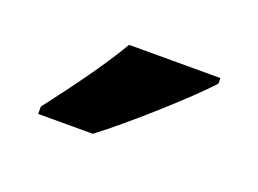

<svg xmlns="http://www.w3.org/2000/svg" viewBox="-43 -846 430 320"><g transform="rotate(20 172.5 -686.0)"><path d="M305 -756V-766H143C117 -721 73 -662 40 -619V-606H137C187 -644 271 -719 305 -756Z"/></g></svg>

Font: Noto Sans Thai Looped SemiCondensed
Style: Bold
Weight: 700
Width: 4
Designer: Sasikarn Vongin, Ben Mitchell
Foundry: The Fontpad Ltd
Version: Version 1.001